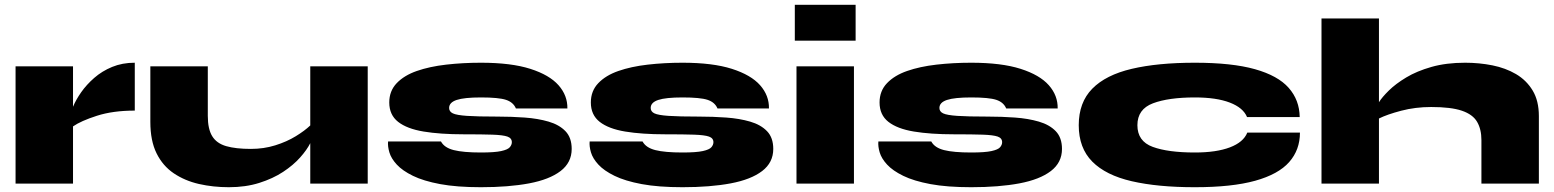

<svg xmlns="http://www.w3.org/2000/svg" viewBox="-20 -767 6493 802"><path d="M45 -490H285V-321Q297 -350 319 -381.5Q341 -413 373.5 -441.5Q406 -470 448.5 -487.5Q491 -505 543 -505V-305Q452 -305 385 -283.5Q318 -262 285 -239V0H45Z M1516 0H1276V-169Q1262 -141 1233.5 -109Q1205 -77 1162.5 -49Q1120 -21 1063 -3Q1006 15 936 15Q870 15 811 1.5Q752 -12 706 -43Q660 -74 634 -126.5Q608 -179 608 -258V-490H848V-283Q848 -228 866.5 -198Q885 -168 925 -156.5Q965 -145 1028 -145Q1082 -145 1130 -160Q1178 -175 1215.5 -198Q1253 -221 1276 -243V-490H1516Z M1601 -176H1822Q1836 -150 1875.5 -140Q1915 -130 1989 -130Q2046 -130 2073.5 -136Q2101 -142 2109.5 -152Q2118 -162 2118 -173Q2118 -190 2099.5 -196.5Q2081 -203 2037 -204.5Q1993 -206 1916 -206Q1819 -206 1749.5 -217.5Q1680 -229 1643 -258Q1606 -287 1606 -339Q1606 -387 1637 -419.5Q1668 -452 1721 -470.5Q1774 -489 1843.5 -497Q1913 -505 1989 -505Q2115 -505 2195 -479.5Q2275 -454 2313 -411Q2351 -368 2350 -314H2135Q2124 -340 2093.5 -350Q2063 -360 1989 -360Q1919 -360 1887.5 -349.5Q1856 -339 1856 -316Q1856 -301 1871.5 -293.5Q1887 -286 1930.5 -283Q1974 -280 2058 -280Q2116 -280 2171.5 -276Q2227 -272 2271.5 -259Q2316 -246 2342 -219Q2368 -192 2368 -145Q2368 -88 2321.5 -52.5Q2275 -17 2190 -1Q2105 15 1989 15Q1888 15 1818.5 2Q1749 -11 1705 -32.5Q1661 -54 1637.5 -79.5Q1614 -105 1606.5 -130.5Q1599 -156 1601 -176Z M2443 -176H2664Q2678 -150 2717.5 -140Q2757 -130 2831 -130Q2888 -130 2915.5 -136Q2943 -142 2951.5 -152Q2960 -162 2960 -173Q2960 -190 2941.5 -196.5Q2923 -203 2879 -204.5Q2835 -206 2758 -206Q2661 -206 2591.5 -217.5Q2522 -229 2485 -258Q2448 -287 2448 -339Q2448 -387 2479 -419.5Q2510 -452 2563 -470.5Q2616 -489 2685.5 -497Q2755 -505 2831 -505Q2957 -505 3037 -479.5Q3117 -454 3155 -411Q3193 -368 3192 -314H2977Q2966 -340 2935.5 -350Q2905 -360 2831 -360Q2761 -360 2729.5 -349.5Q2698 -339 2698 -316Q2698 -301 2713.5 -293.5Q2729 -286 2772.5 -283Q2816 -280 2900 -280Q2958 -280 3013.5 -276Q3069 -272 3113.5 -259Q3158 -246 3184 -219Q3210 -192 3210 -145Q3210 -88 3163.5 -52.5Q3117 -17 3032 -1Q2947 15 2831 15Q2730 15 2660.5 2Q2591 -11 2547 -32.5Q2503 -54 2479.5 -79.5Q2456 -105 2448.5 -130.5Q2441 -156 2443 -176Z M3554 -747V-597H3300V-747ZM3307 -490H3547V0H3307Z M3649 -176H3870Q3884 -150 3923.5 -140Q3963 -130 4037 -130Q4094 -130 4121.5 -136Q4149 -142 4157.5 -152Q4166 -162 4166 -173Q4166 -190 4147.5 -196.5Q4129 -203 4085 -204.5Q4041 -206 3964 -206Q3867 -206 3797.5 -217.5Q3728 -229 3691 -258Q3654 -287 3654 -339Q3654 -387 3685 -419.5Q3716 -452 3769 -470.5Q3822 -489 3891.5 -497Q3961 -505 4037 -505Q4163 -505 4243 -479.5Q4323 -454 4361 -411Q4399 -368 4398 -314H4183Q4172 -340 4141.5 -350Q4111 -360 4037 -360Q3967 -360 3935.5 -349.5Q3904 -339 3904 -316Q3904 -301 3919.5 -293.5Q3935 -286 3978.5 -283Q4022 -280 4106 -280Q4164 -280 4219.5 -276Q4275 -272 4319.5 -259Q4364 -246 4390 -219Q4416 -192 4416 -145Q4416 -88 4369.5 -52.5Q4323 -17 4238 -1Q4153 15 4037 15Q3936 15 3866.5 2Q3797 -11 3753 -32.5Q3709 -54 3685.5 -79.5Q3662 -105 3654.5 -130.5Q3647 -156 3649 -176Z M5410 -213Q5410 -141 5365 -90Q5320 -39 5223 -12Q5126 15 4971 15Q4816 15 4707.5 -10Q4599 -35 4542.5 -92Q4486 -149 4486 -244Q4486 -339 4542.5 -396.5Q4599 -454 4707.5 -479.5Q4816 -505 4971 -505Q5126 -505 5222 -478Q5318 -451 5363 -400Q5408 -349 5409 -278H5189Q5173 -317 5117 -338.5Q5061 -360 4971 -360Q4861 -360 4796 -335.5Q4731 -311 4731 -244Q4731 -177 4795 -153.5Q4859 -130 4971 -130Q5061 -130 5117.5 -151.5Q5174 -173 5190 -213Z M5500 0V-690H5740V-340Q5753 -361 5781.5 -389Q5810 -417 5854 -443.5Q5898 -470 5959.5 -487.5Q6021 -505 6100 -505Q6159 -505 6214 -494Q6269 -483 6312.5 -457.5Q6356 -432 6382 -389Q6408 -346 6408 -282V0H6168V-182Q6168 -227 6150 -258Q6132 -289 6086.5 -304.5Q6041 -320 5958 -320Q5892 -320 5833 -304.5Q5774 -289 5740 -272V0Z"/></svg>

Font: Syne ExtraBold
Style: Regular
Weight: 800
Designer: Lucas Descroix
Foundry: Bonjour Monde
Version: Version 2.200; ttfautohint (v1.8.4)